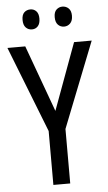

<svg xmlns="http://www.w3.org/2000/svg" viewBox="-60 -938 550 976"><g transform="rotate(-5 215.0 -449.5)"><path d="M215 -374 340 -714H430L258 -278V0H172V-275L0 -714H91ZM89 -849Q89 -875 101.5 -887Q114 -899 133 -899Q151 -899 163 -886.5Q175 -874 175 -849Q175 -823 163 -810Q151 -797 133 -797Q114 -797 101.5 -810Q89 -823 89 -849ZM253 -849Q253 -875 266 -887Q279 -899 296 -899Q315 -899 328 -886.5Q341 -874 341 -849Q341 -823 328 -810Q315 -797 297 -797Q278 -797 265.5 -810Q253 -823 253 -849Z"/></g></svg>

Font: Noto Sans Display Condensed
Style: Regular
Weight: 400
Width: 3
Designer: Monotype Design Team
Foundry: Monotype Imaging Inc.
Version: Version 2.003